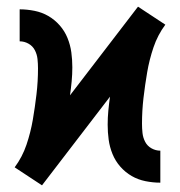

<svg xmlns="http://www.w3.org/2000/svg" viewBox="-20 -548 540 576"><path d="M106 8 65 -19 24 -46Q47 -77 59.5 -114Q72 -151 78.5 -189Q85 -227 89.5 -265.5Q94 -304 94 -343Q94 -357 92.5 -371Q91 -385 84.5 -397.5Q78 -410 65.5 -417Q53 -424 39 -424V-520Q61 -520 83.5 -515.5Q106 -511 125 -500Q144 -489 159 -472Q174 -455 182.5 -434Q191 -413 194 -391Q197 -369 197 -346Q197 -325 195 -304Q193 -283 190 -262L394 -528L435 -501L476 -474Q453 -443 440.5 -406Q428 -369 421.5 -331Q415 -293 410.5 -254.5Q406 -216 406 -177Q406 -163 407.5 -149Q409 -135 415.5 -122.5Q422 -110 434.5 -103Q447 -96 461 -96V0Q439 0 416.5 -4.5Q394 -9 375 -20Q356 -31 341 -48Q326 -65 317.5 -86Q309 -107 306 -129Q303 -151 303 -174Q303 -195 305 -216Q307 -237 310 -258Z"/></svg>

Font: Iosevka SS04
Style: Bold
Weight: 700
Monospace: yes
Designer: Belleve Invis
Foundry: Belleve Invis
Version: Version 19.0.0; ttfautohint (v1.8.4)